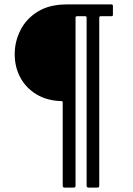

<svg xmlns="http://www.w3.org/2000/svg" viewBox="-20 -762 601 867"><path d="M434.7 -688.8Q428.2 -688.8 428.2 -681.3V76.4Q428.2 79.1 427 82Q425.9 85 421.2 85H380Q371.1 85 371.1 76.4V-682.6Q371.1 -688.8 363.7 -688.8H327.6Q321.1 -688.8 321.1 -681.3V76.7Q321.1 85 313.1 85H271.3Q263.2 85 263.2 76.7V-300.4Q263.2 -305.1 258 -305.4Q193.1 -307 145.2 -335.7Q97.3 -364.4 71.8 -411.9Q46.4 -459.3 46.4 -517Q46.4 -574.7 72.6 -626.2Q98.7 -677.8 151.1 -709.9Q203.4 -742 281.1 -742H482.9Q489.9 -742 489.9 -735.5V-694.6Q489.9 -688.8 482.9 -688.8Z"/></svg>

Font: Libre Franklin Thin
Style: Regular
Weight: 100
Designer: Pablo Impallari, Rodrigo Fuenzalida, Nhung Nguyen
Foundry: Impallari Type
Version: Version 3.000